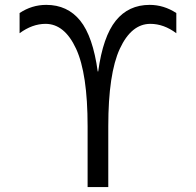

<svg xmlns="http://www.w3.org/2000/svg" viewBox="-20 -760 796 780"><path d="M419.9 -247.1V0H335.9V-247.1Q335.9 -460.9 289.1 -562Q242.2 -663.1 165 -663.1Q111.3 -663.1 59.6 -625V-707Q109.4 -740.2 168 -740.2Q253.9 -740.2 305.7 -676.3Q357.4 -612.3 377 -469.7H378.9Q398.4 -611.3 450.2 -675.8Q502 -740.2 587.9 -740.2Q645.5 -740.2 696.3 -707V-625Q645.5 -663.1 590.8 -663.1Q513.7 -663.1 466.8 -562Q419.9 -460.9 419.9 -247.1Z"/></svg>

Font: Gen Shin Gothic Normal
Style: Regular
Weight: 300
Designer: [Source Han Sans]
Ryoko NISHIZUKA  (kana & ideographs); Paul D. Hunt (Latin, Greek & Cyrillic); Wenlong ZHANG  (bopomofo
Version: Version 1.002.20150607